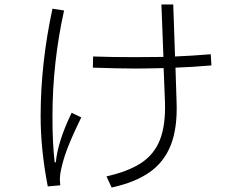

<svg xmlns="http://www.w3.org/2000/svg" viewBox="-20 -815 1040 860"><path d="M771 -356Q775 -241 745 -165Q715 -89 650 -43.5Q585 2 480 25L457 -25Q555 -47 613 -85.5Q671 -124 696.5 -189Q722 -254 719 -356L713 -510Q629 -508 586 -508Q516 -508 396 -512L397 -562Q481 -559 578 -559Q668 -559 712 -560L703 -795H756L764 -562Q838 -565 924 -572L927 -522Q834 -514 766 -512ZM230 -88Q239 -182 301 -310L344 -289Q301 -201 280 -145Q259 -89 250 -37Q248 -19 248 -12Q248 -3 250 15L194 20Q162 -145 162 -294Q162 -531 215 -776L267 -768Q215 -533 215 -293Q215 -169 225 -88Z"/></svg>

Font: IBM Plex Sans JP Light
Style: Regular
Weight: 300
Designer: Mike Abbink; Paul van der Laan; Pieter van Rosmalen; Wujin Sim; Yejin Wi; Jinhee Kim; Boomi Park; Yona Kim; Kichan Ma
Foundry: Sandoll Inc.
Version: Version 1.002